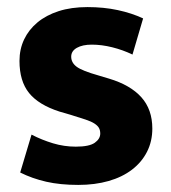

<svg xmlns="http://www.w3.org/2000/svg" viewBox="-20 -511 484 542"><path d="M354 -357Q327 -370 297 -377.5Q267 -385 239 -385Q213 -385 197 -376Q181 -367 181 -351Q181 -334 196.5 -322.5Q212 -311 258 -298L288 -289Q348 -271 379 -236.5Q410 -202 410 -148Q410 -112 395 -82.5Q380 -53 352.5 -32Q325 -11 286.5 0Q248 11 201 11Q150 11 110.5 2Q71 -7 37 -24L69 -131Q98 -116 129.5 -106.5Q161 -97 194 -97Q232 -97 247.5 -108Q263 -119 263 -134Q263 -143 259.5 -149.5Q256 -156 247 -162Q238 -168 221.5 -173.5Q205 -179 179 -187L148 -196Q89 -215 62 -248.5Q35 -282 35 -339Q35 -372 48 -399.5Q61 -427 85.5 -447.5Q110 -468 145.5 -479.5Q181 -491 227 -491Q273 -491 312.5 -482.5Q352 -474 384 -459Z"/></svg>

Font: Mukta ExtraBold
Style: Regular
Weight: 800
Designer: Girish Dalvi and Yashodeep Gholap
Foundry: Ek Type
Version: Version 2.538;PS 1.002;hotconv 16.6.51;makeotf.lib2.5.65220;